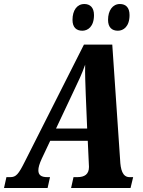

<svg xmlns="http://www.w3.org/2000/svg" viewBox="-56 -936 711 956"><path d="M531 -783C558 -783 589 -803 589 -861C589 -899 570 -916 541 -916C505 -916 482 -884 482 -837C482 -800 501 -783 531 -783ZM354 -783C381 -783 412 -803 412 -861C412 -899 392 -916 364 -916C327 -916 305 -884 305 -837C305 -800 324 -783 354 -783ZM193 -54H179C150 -54 135 -64 135 -88C135 -102 140 -120 152 -146L194 -235H381L386 -127C386 -120 387 -112 387 -105C387 -68 365 -54 329 -54H310L298 0H594L607 -54H589C554 -54 544 -92 542 -141L503 -714H362L68 -132C36 -68 24 -54 -5 -54H-24L-36 0H181ZM307 -474C337 -537 351 -566 368 -614C367 -566 369 -524 371 -465L378 -296H223Z"/></svg>

Font: Noto Serif Condensed Extra
Style: Italic
Weight: 800
Width: 3
Italic angle: -12°
Designer: Monotype Design Team
Foundry: Monotype Imaging Inc.
Version: Version 1.901